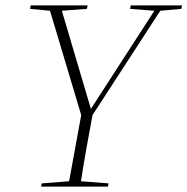

<svg xmlns="http://www.w3.org/2000/svg" viewBox="-20 -694 697 714"><path d="M92 -661 166 -654 282 -266 237 -20 135 -12 133 0H381L384 -12L281 -20C294 -103 307 -175 324 -266L576 -654L654 -661L657 -674H466L464 -661L554 -654L318 -289L210 -654L303 -661L306 -674H94Z"/></svg>

Font: Source Serif 4 Display Light
Style: Italic
Weight: 300
Italic angle: -12°
Designer: Frank Grießhammer
Foundry: Adobe Systems Incorporated
Version: Version 4.004;hotconv 1.0.117;makeotfexe 2.5.65602